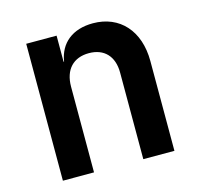

<svg xmlns="http://www.w3.org/2000/svg" viewBox="-87 -653 773 745"><g transform="rotate(-15 300.0 -280.0)"><path d="M347 -560C265 -560 212 -517 201 -445H199V-550H77V0H202V-344C202 -413 240 -452 302 -452C363 -452 400 -414 400 -348V0H525V-361C525 -482 455 -560 347 -560Z"/></g></svg>

Font: Tekne LDO
Style: Bold
Weight: 700
Monospace: yes
Designer: Alessio Laiso, Mario Rullo, Paolo Rosset
Foundry: Alessio Laiso
Version: Version 1.000;hotconv 1.0.109;makeotfexe 2.5.65596